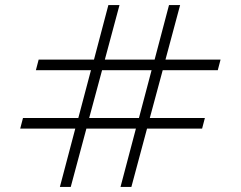

<svg xmlns="http://www.w3.org/2000/svg" viewBox="-20 -740 953 760"><path d="M217 0 278 -231H60L71 -273H290L340 -462H122L133 -504H352L409 -720H453L395 -504H592L649 -720H693L635 -504H853L842 -462H624L573 -273H791L780 -231H562L500 0H457L518 -231H322L260 0ZM333 -273H530L580 -462H384Z"/></svg>

Font: Vela Sans ExtLt
Style: Regular
Weight: 200
Designer: Principal design: Mikhail Sharanda - project Manrope.
Design modification: Ravid Balaliev
Foundry: Mikhail Sharanda
Version: Version 1.001